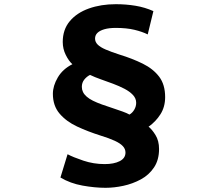

<svg xmlns="http://www.w3.org/2000/svg" viewBox="-20 -808 1040 915"><path d="M684 -644Q658 -657 620.5 -666Q583 -675 532 -675Q499 -675 477 -668.5Q455 -662 444 -651Q433 -640 433 -624Q433 -608 445.5 -595.5Q458 -583 483.5 -572Q509 -561 549 -548Q611 -529 660.5 -504.5Q710 -480 738.5 -442.5Q767 -405 767 -345Q767 -299 745 -264Q723 -229 688 -204Q704 -192 721 -164.5Q738 -137 738 -98Q738 -46 714 -10Q690 26 651 47Q612 68 568 77.5Q524 87 483 87Q432 87 373.5 76.5Q315 66 268 38L302 -73Q328 -59 377 -42.5Q426 -26 479 -26Q523 -26 550.5 -40Q578 -54 578 -81Q578 -98 565.5 -111.5Q553 -125 527 -137Q501 -149 459 -162Q399 -181 347.5 -205Q296 -229 264 -266.5Q232 -304 232 -361Q232 -399 255.5 -439Q279 -479 325 -502Q308 -517 293.5 -546Q279 -575 279 -608Q279 -667 312.5 -707Q346 -747 403.5 -767.5Q461 -788 532 -788Q581 -788 626 -780.5Q671 -773 711 -755ZM370 -394Q370 -381 375.5 -369.5Q381 -358 393 -347.5Q405 -337 423 -328Q441 -319 466 -310Q492 -301 517.5 -292.5Q543 -284 564 -276.5Q585 -269 597 -262Q611 -270 620 -285.5Q629 -301 629 -318Q629 -339 613.5 -355.5Q598 -372 573 -385Q548 -398 518.5 -409Q489 -420 460.5 -430Q432 -440 409 -451Q393 -443 381.5 -428.5Q370 -414 370 -394Z"/></svg>

Font: Noto Sans SC Black
Style: Regular
Weight: 900
Designer: Ryoko NISHIZUKA  (kana, bopomofo & ideographs); Paul D. Hunt (Latin, Greek & Cyrillic); Sandoll Communications , Soo-you
Foundry: Adobe
Version: Version 2.004-H2;hotconv 1.0.118;makeotfexe 2.5.65603